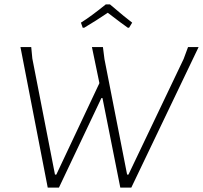

<svg xmlns="http://www.w3.org/2000/svg" viewBox="-20 -853 923 873"><path d="M356 -727 348 -750Q393 -778 461 -833H480Q555 -769 581 -750L567 -727H561Q539 -742 470 -795Q417 -759 363 -727ZM883 -639 577 0H527L446 -407H441L248 0H197L73 -639H122L127 -587L230 -59H236L432 -475L398 -639H448L455 -584L558 -59H564L815 -585L835 -639Z"/></svg>

Font: Alegreya Sans Light
Style: Italic
Weight: 300
Italic angle: -7°
Designer: Juan Pablo del Peral
Foundry: Huerta Tipografica
Version: Version 2.007